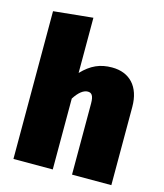

<svg xmlns="http://www.w3.org/2000/svg" viewBox="-114 -849 797 934"><g transform="rotate(15 285.0 -382.0)"><path d="M391 -554C331 -554 286 -534 240 -486V-764L42 -744V0H240V-357C263 -393 286 -410 307 -410C325 -410 337 -400 337 -358V0H535V-394C535 -496 480 -554 391 -554Z"/></g></svg>

Font: Fira Sans Heavy
Style: Regular
Weight: 900
Designer: bBox Type GmbH & Carrois Corporate GbR & Edenspiekermann AG
Foundry: bBox Type GmbH & Carrois Corporate GbR & Edenspiekermann AG
Version: Version 4.300;PS 004.300;hotconv 1.0.88;makeotf.lib2.5.64775